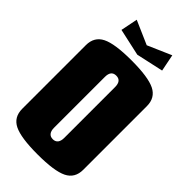

<svg xmlns="http://www.w3.org/2000/svg" viewBox="-279 -984 1068 1068"><g transform="rotate(45 255.0 -450.0)"><path d="M95.2 -810.1 115.2 -910.2 254.9 -849.1 395 -910.2 415 -810.1 254.9 -774.9ZM495.1 -609.9V-109.9Q495.1 -43.9 440.7 -17.1Q386.2 9.8 254.9 9.8Q123.5 9.8 69.3 -17.1Q15.1 -43.9 15.1 -109.9V-609.9Q15.1 -675.8 69.3 -702.9Q123.5 -730 254.9 -730Q386.2 -730 440.7 -702.9Q495.1 -675.8 495.1 -609.9ZM214.8 -560.1V-160.2Q214.8 -135.7 225.1 -122.8Q235.4 -109.9 254.9 -109.9Q274.4 -109.9 284.7 -122.8Q294.9 -135.7 294.9 -160.2V-560.1Q294.9 -609.9 254.9 -609.9Q214.8 -609.9 214.8 -560.1Z"/></g></svg>

Font: Mikodacs
Style: Regular
Weight: 400
Designer: gluk (gluksza@wp.pl)
Foundry: gluk (gluksza@wp.pl)
Version: Version 0.28